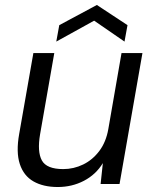

<svg xmlns="http://www.w3.org/2000/svg" viewBox="-20 -739 617 771"><path d="M212 12Q154 12 114.5 -10.5Q75 -33 59.5 -80.5Q44 -128 57 -201L114 -526H198L141 -200Q129 -130 148 -95Q167 -60 234 -60Q276 -60 314 -78.5Q352 -97 379 -133Q406 -169 415 -221L468 -526H552L460 0H384L393 -84Q365 -38 317 -13Q269 12 212 12ZM206 -572 218 -638 369 -719 492 -638 480 -572 358 -656Z"/></svg>

Font: DM Sans 9pt
Style: Italic
Weight: 400
Italic angle: -10°
Designer: Colophon Foundry, Jonny Pinhorn
Foundry: Colophon Foundry
Version: Version 4.004